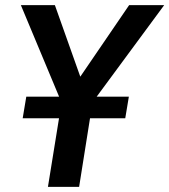

<svg xmlns="http://www.w3.org/2000/svg" viewBox="-20 -725 657 745"><path d="M166 0 225 -365 236 -286 61 -705H193L296 -415H283L481 -705H617L308 -286L345 -365L287 0ZM68 -266 82 -350H480L466 -266Z"/></svg>

Font: Nunito Sans 10pt Condensed
Style: Bold Italic
Weight: 700
Width: 3
Italic angle: -9°
Designer: Vernon Adams
Foundry: Vernon Adams
Version: Version 3.101;gftools[0.9.27]